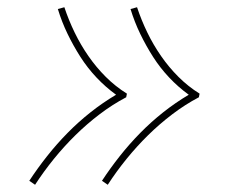

<svg xmlns="http://www.w3.org/2000/svg" viewBox="-20 -604 640 531"><path d="M278 -93 262 -104Q285 -139 311.5 -172.5Q338 -206 368 -236.5Q398 -267 431.5 -293.5Q465 -320 502 -342Q473 -363 448 -389.5Q423 -416 403.5 -446.5Q384 -477 368 -510Q352 -543 341 -579L359 -584Q371 -548 387.5 -514Q404 -480 425.5 -449Q447 -418 473.5 -391.5Q500 -365 532 -345L530 -335Q492 -315 456.5 -288Q421 -261 389.5 -230Q358 -199 330 -164.5Q302 -130 278 -93ZM77 -93 61 -104Q84 -139 110.5 -172.5Q137 -206 167 -236.5Q197 -267 230.5 -293.5Q264 -320 301 -342Q272 -363 247 -389.5Q222 -416 202.5 -446.5Q183 -477 167 -510Q151 -543 140 -579L158 -584Q170 -548 186.5 -514Q203 -480 224.5 -449Q246 -418 272.5 -391.5Q299 -365 331 -345L329 -335Q291 -315 255.5 -288Q220 -261 188.5 -230Q157 -199 129 -164.5Q101 -130 77 -93Z"/></svg>

Font: Iosevka Thin Extended
Style: Italic
Weight: 100
Width: 7
Italic angle: -9°
Monospace: yes
Designer: Belleve Invis
Foundry: Belleve Invis
Version: Version 32.5.0; ttfautohint (v1.8.4)